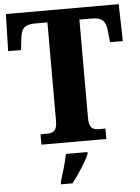

<svg xmlns="http://www.w3.org/2000/svg" viewBox="-61 -761 749 1029"><g transform="rotate(-5 313.5 -246.5)"><path d="M139 0H488V-56H456C423 -56 400 -63 400 -119V-650H468C524 -650 541 -626 546 -582L553 -515H622L617 -714H10L5 -515H74L82 -582C87 -626 103 -650 159 -650H228V-121C228 -64 205 -56 172 -56H139ZM225 208V221H287C320 178 364 113 381 71V61H265C258 104 237 169 225 208Z"/></g></svg>

Font: Noto Serif Tamil SemiCondensed ExtraBold
Style: Italic
Weight: 800
Width: 4
Italic angle: -12°
Designer: Indian Type Foundry, Tom Grace, and the Monotype Design Team
Foundry: Monotype Imaging Inc.
Version: Version 2.003